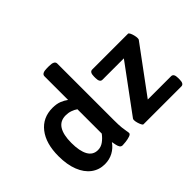

<svg xmlns="http://www.w3.org/2000/svg" viewBox="-143 -1043 1339 1339"><g transform="rotate(-45 527.0 -373.0)"><path d="M235 7Q179 7 136 -25Q93 -57 69 -117.5Q45 -178 45 -262Q45 -387 101 -458.5Q157 -530 254 -530Q293 -530 321 -519Q349 -508 370 -492V-725Q370 -753 423 -753H443Q496 -753 496 -725V-166Q496 -118 499 -91Q502 -64 505 -50Q508 -36 508 -28Q508 -17 489 -10.5Q470 -4 448 -1.5Q426 1 416 1Q401 1 394 -10.5Q387 -22 384 -38Q381 -54 378 -68Q354 -33 317 -13Q280 7 235 7ZM622 0Q616 0 610 -12Q604 -24 599.5 -39.5Q595 -55 595 -67Q595 -76 598 -80L850 -422H639Q613 -422 613 -465V-480Q613 -523 639 -523H992Q998 -523 1004 -511Q1010 -499 1014 -483Q1018 -467 1018 -455Q1018 -446 1016 -441L765 -101H995Q1021 -101 1021 -58V-43Q1021 0 995 0ZM270 -97Q300 -97 325 -115Q350 -133 370 -160V-400Q353 -412 330.5 -420Q308 -428 282 -428Q227 -428 200.5 -386Q174 -344 174 -264Q174 -183 198 -140Q222 -97 270 -97Z"/></g></svg>

Font: Asap SemiBold
Style: Regular
Weight: 600
Designer: Pablo Cosgaya
Foundry: Omnibus-Type
Version: Version 3.001; ttfautohint (v1.8.3)